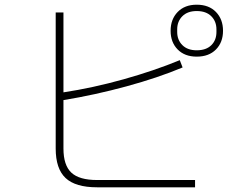

<svg xmlns="http://www.w3.org/2000/svg" viewBox="-20 -814 1040 817"><path d="M929 -683Q929 -634 899 -603.5Q869 -573 817 -573Q766 -573 736 -603.5Q706 -634 706 -683Q706 -732 736 -763Q766 -794 817 -794Q869 -794 899 -763Q929 -732 929 -683ZM901 -678V-689Q901 -723 879 -745Q857 -767 817 -767Q778 -767 756 -745Q734 -723 734 -689V-678Q734 -644 756 -622Q778 -600 817 -600Q857 -600 879 -621.5Q901 -643 901 -678ZM250 -182Q250 -111 283.5 -79.5Q317 -48 393 -48H810V-17H393Q301 -17 259 -56.5Q217 -96 217 -182V-761H250V-421Q375 -440 505.5 -476.5Q636 -513 745 -558L757 -527Q652 -483 518 -446.5Q384 -410 250 -388Z"/></svg>

Font: IBM Plex Sans JP ExtraLight
Style: Regular
Weight: 200
Designer: Mike Abbink; Paul van der Laan; Pieter van Rosmalen; Wujin Sim; Yejin Wi; Jinhee Kim; Boomi Park; Yona Kim; Kichan Ma
Foundry: Sandoll Inc.
Version: Version 1.001